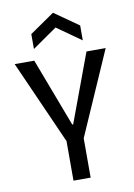

<svg xmlns="http://www.w3.org/2000/svg" viewBox="-97 -953 709 1014"><g transform="rotate(-10 258.0 -446.0)"><path d="M213 0V-212L14 -660H119L258 -293H263L399 -660H502L305 -211V0ZM128 -721V-801L260 -892L390 -801V-721L260 -813Z"/></g></svg>

Font: Bricolage Grotesque SemiCondensed
Style: Regular
Weight: 400
Width: 4
Designer: Mathieu Triay
Foundry: Atelier Triay
Version: Version 1.001;gftools[0.9.33.dev8+g029e19f]